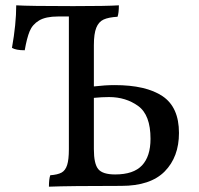

<svg xmlns="http://www.w3.org/2000/svg" viewBox="-20 -699 748 722"><path d="M653 -199Q653 -109 599.5 -54.5Q546 0 436 0Q239 0 164 3Q164 -26 169 -40Q197 -42 211.5 -50Q226 -58 232.5 -78.5Q239 -99 239 -138V-637H198Q152 -637 127 -622Q102 -607 91.5 -581.5Q81 -556 73 -510Q40 -510 25 -519Q41 -609 41 -679Q89 -676 255 -676Q383 -676 427 -679Q427 -650 422 -636Q388 -634 369.5 -625.5Q351 -617 342 -594.5Q333 -572 333 -529V-374Q376 -379 411 -379Q529 -379 591 -337.5Q653 -296 653 -199ZM546 -177Q546 -267 499.5 -300.5Q453 -334 390 -334Q363 -334 333 -331V-138Q333 -83 349.5 -63Q366 -43 413 -43Q482 -43 514 -77Q546 -111 546 -177Z"/></svg>

Font: Vollkorn SC
Style: Regular
Weight: 400
Designer: Friedrich Althausen
Foundry: Friedrich Althausen
Version: Version 4.015